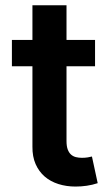

<svg xmlns="http://www.w3.org/2000/svg" viewBox="-20 -696 420 724"><path d="M338.4 -446H230.8V-164.1Q230.8 -144.5 235.4 -132.3Q240.1 -120 247.9 -113.1Q255.7 -106.2 266.3 -103.5Q277 -100.9 289.1 -100.9Q301.1 -100.9 311.3 -102.6Q321.4 -104.4 326.7 -105.8L348.4 -5.3Q328.1 1.4 307.2 4.4Q286.2 7.5 264.9 7.5Q230.1 7.5 200.3 -2Q170.5 -11.4 148.6 -30.2Q126.8 -49 114.3 -77.2Q101.9 -105.5 102.3 -142.8V-446H24.9V-545.5H102.3V-676.1H230.8V-545.5H338.4Z"/></svg>

Font: Interop SemBd
Style: Regular
Weight: 600
Designer: Rasmus Andersson, Google, Jang Haemin
Foundry: jhaemin
Version: Version 1.008